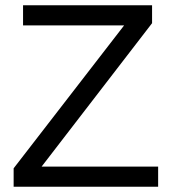

<svg xmlns="http://www.w3.org/2000/svg" viewBox="-20 -708 651 728"><path d="M579.6 0V-76.2H137.7L556.6 -620.1V-688H67.4V-611.8H450.7L31.7 -69.8V0Z"/></svg>

Font: Arimo
Style: Regular
Weight: 400
Designer: Steve Matteson
Foundry: Monotype Imaging Inc.
Version: Version 1.32